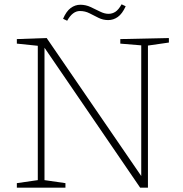

<svg xmlns="http://www.w3.org/2000/svg" viewBox="-20 -869 848 889"><path d="M537 -688 762 -693V-672L665 -658V0H629L186 -648V-35L283 -21V0H58V-21L155 -35V-657L58 -667V-688L196 -693L634 -54V-659L537 -667ZM291 -773 272 -782Q287 -817 307.5 -832Q328 -847 352 -847Q377 -847 399.5 -836.5Q422 -826 443 -815.5Q464 -805 482 -805Q500 -805 514.5 -814.5Q529 -824 543 -849L562 -840Q546 -805 525.5 -790.5Q505 -776 481 -776Q457 -776 436 -786.5Q415 -797 394.5 -807.5Q374 -818 350 -818Q316 -818 291 -773Z"/></svg>

Font: Bitter ExtraLight
Style: Regular
Weight: 200
Designer: Sol Matas, and Bitter project Authors
Foundry: Sol Matas
Version: Version 2.001